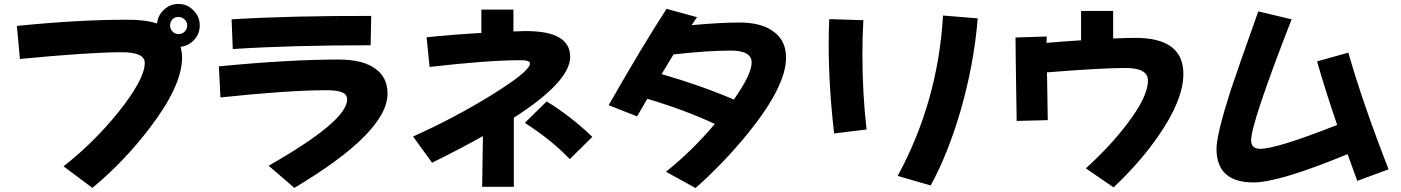

<svg xmlns="http://www.w3.org/2000/svg" viewBox="-20 -872 7040 965"><path d="M895 -582.5Q895.5 -440.9 730.5 -226.1Q601.1 -57.1 444.3 72.3L299.3 -36.1Q451.2 -154.8 575.7 -309.1Q707.5 -474.6 707.5 -555.7Q708 -609.4 592.8 -609.4Q432.1 -609.4 80.1 -575.7L64.9 -741.7Q372.1 -772.9 615.7 -772.9Q710.9 -773.4 769.5 -753.9Q773.4 -794.9 803.7 -822.8Q835 -852.5 877 -852.1Q921.4 -852.5 952.1 -819.8Q984.4 -788.6 983.9 -743.7Q984.4 -703.1 956.1 -671.9Q928.2 -641.6 887.7 -636.7Q895 -609.4 895 -582.5ZM920.9 -743.7Q920.9 -762.2 907.7 -773.9Q895.5 -787.1 877 -786.6Q858.4 -787.1 846.7 -774.9Q835 -762.7 835 -743.7Q835 -726.1 846.7 -713.9Q858.4 -701.2 877 -700.7Q895.5 -701.2 907.7 -712.9Q920.9 -725.6 920.9 -743.7Z M1845.7 -792 1842.8 -644.5Q1440.4 -644.5 1149.9 -625.5L1144 -774.9Q1440.9 -793 1845.7 -792ZM1927.7 -401.4Q1927.7 -207 1459.5 72.3L1330.1 -39.1Q1724.6 -263.7 1724.6 -371.6Q1724.6 -384.8 1719 -393.3Q1713.4 -401.9 1700.7 -407.2Q1675.8 -418.9 1618.7 -418.5Q1432.1 -418.5 1087.9 -382.3L1080.1 -538.6Q1434.6 -572.8 1682.6 -572.8Q1806.6 -572.8 1869.6 -524.4Q1927.7 -481.4 1927.7 -401.4Z M2957 -184.1 2843.8 -72.3Q2749 -170.9 2617.7 -254.4L2727.5 -362.3Q2847.7 -289.1 2957 -184.1ZM2562.5 66.9H2403.3Q2403.8 30.8 2407.2 -188Q2280.8 -117.2 2151.4 -54.2L2056.2 -186Q2261.7 -277.8 2449.2 -393.6Q2643.6 -513.7 2643.6 -552.7Q2643.6 -570.3 2592.8 -569.3Q2433.6 -569.3 2139.2 -535.6L2124 -684.6Q2249 -697.8 2399.4 -706.5V-823.7H2560.5V-713.9Q2627.9 -716.3 2624.5 -715.8Q2845.7 -715.8 2845.7 -586.4Q2845.7 -461.9 2562.5 -280.3Z M3365.2 -598.6 3305.2 -499.5Q3502 -442.9 3668.5 -371.6Q3757.8 -499 3757.8 -557.6Q3757.8 -617.7 3652.8 -617.7Q3544.9 -618.2 3365.2 -598.6ZM3483.4 -785.6Q3474.6 -773.9 3456.5 -745.6Q3601.6 -758.8 3694.8 -758.8Q3812.5 -759.3 3874 -708.5Q3930.7 -663.6 3930.7 -582.5Q3931.2 -440.4 3742.7 -206.1Q3618.2 -52.7 3475.6 73.2L3327.1 -8.8Q3455.1 -110.4 3572.8 -249Q3422.4 -319.3 3233.4 -375.5L3182.1 -287.1L3039.1 -343.3Q3207 -637.7 3330.1 -827.6Z M4894 -779.8Q4875 -545.4 4805.7 -308.1Q4743.2 -96.2 4657.7 60.1L4491.7 12.2Q4694.3 -360.4 4719.7 -793.9ZM4335.4 -221.2 4172.4 -201.2Q4145 -436 4145 -649.4Q4145 -718.8 4147.9 -775.9L4319.3 -770.5Q4314.5 -689.9 4314.5 -598.6Q4314.5 -403.3 4335.4 -221.2Z M5246.1 -268.1 5089.8 -264.2Q5084 -627.9 5084 -683.6L5241.2 -688.5Q5241.2 -685.5 5240.2 -673.8Q5240.2 -664.6 5240.2 -656.7Q5327.1 -664.1 5413.6 -669.4V-816.9H5574.7V-678.7Q5649.9 -681.6 5687.5 -681.6Q5927.7 -681.6 5927.7 -500.5Q5927.7 -368.2 5798.8 -184.1Q5709 -54.7 5576.7 69.8L5437.5 -25.9Q5558.1 -135.3 5642.6 -246.1Q5750 -385.7 5749.5 -467.3Q5750 -530.3 5636.7 -530.3Q5516.1 -530.3 5242.2 -508.3Z M6752.9 -97.2Q6408.2 44.9 6280.3 44.9Q6094.2 44.9 6094.2 -124Q6094.7 -197.3 6165 -416.5Q6195.3 -508.8 6304.2 -814.9L6471.7 -774.9Q6268.6 -253.9 6268.1 -167Q6268.6 -124.5 6312.5 -124Q6397 -124 6700.7 -244.1Q6638.7 -425.3 6599.6 -563.5L6756.8 -607.4Q6828.6 -355.5 6959 -21L6801.8 37.1Q6787.1 -2 6752.9 -97.2Z"/></svg>

Font: Droid Sans
Style: Regular
Weight: 400
Foundry: Ascender Corporation
Version: Version 1.00 build 114